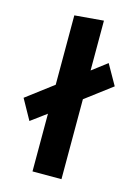

<svg xmlns="http://www.w3.org/2000/svg" viewBox="-160 -766 585 826"><g transform="rotate(15 133.0 -353.0)"><path d="M316 -445 198 -356V0H69V-257L0 -206L-50 -296L69 -386V-695L198 -706V-484L265 -535Z"/></g></svg>

Font: Palanquin Dark
Style: Regular
Weight: 400
Designer: Pria Ravichandran
Version: Version 1.001